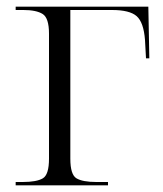

<svg xmlns="http://www.w3.org/2000/svg" viewBox="-20 -556 488 576"><path d="M27 0V-10H48Q90 -10 108.5 -21Q127 -32 127 -80V-455Q127 -502 108 -514Q89 -526 50 -526H27V-536H425L428 -381H418L415 -436Q411 -489 390 -507.5Q369 -526 316 -526H191V-80Q191 -32 209.5 -21Q228 -10 269 -10H304V0Z"/></svg>

Font: Noto Serif Display Light
Style: Regular
Weight: 300
Designer: Monotype Design Team
Foundry: Monotype Imaging Inc.
Version: Version 2.009